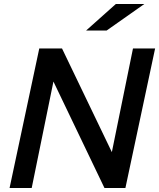

<svg xmlns="http://www.w3.org/2000/svg" viewBox="-20 -943 798 963"><path d="M177 -700H291L541 -180L647 -700H758L609 0H504L248 -534L139 0H28ZM561 -923H704L515 -790H412Z"/></svg>

Font: Red Hat Text Medium
Style: Italic
Weight: 500
Italic angle: -12°
Designer: Pentagram / MCKL
Foundry: Pentagram / MCKL
Version: Version 1.003; Red Hat Text Medium Italic